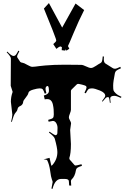

<svg xmlns="http://www.w3.org/2000/svg" viewBox="-20 -1235 823 1232"><path d="M395.5 -86.9Q388.2 -86.9 372.6 -86.9Q333 -86.9 316.9 -22.9L310.1 -24.9Q317.9 -63 317.9 -67.1Q317.9 -71.3 312.5 -85Q307.1 -98.6 301.8 -138.9Q296.4 -179.2 283.2 -206.1Q279.3 -211.9 260.3 -211.9Q261.2 -212.9 262.2 -212.9L297.9 -222.2L309.1 -172.9L310.1 -171.9Q312 -171.9 316.9 -176.8Q348.1 -212.9 348.1 -258.8Q348.1 -286.1 331.1 -346.2Q326.2 -360.8 293.9 -384.8L297.9 -390.1Q325.2 -370.1 336.9 -367.2Q348.1 -370.1 348.1 -381.8L349.1 -411.1Q350.1 -427.7 341.8 -443.4Q333.5 -459 318.8 -459Q314 -459 292 -454.1L289.1 -465.8Q313.5 -472.2 319.3 -478Q325.2 -483.9 325.2 -501Q325.2 -518.1 324.2 -532.5Q323.2 -546.9 319.3 -564.5Q311.5 -599.1 283.2 -599.1Q272.9 -599.1 267.1 -597.2L261.2 -622.1Q293.9 -630.4 293.9 -651.9Q293.9 -683.1 285.2 -683.1Q279.3 -683.1 275.6 -677.7Q272 -672.4 272 -665Q272 -657.7 277.8 -637.2L267.1 -633.8Q259.8 -655.3 254.4 -661.6Q249 -668 234.9 -668Q220.7 -668 192.6 -659.9Q164.6 -651.9 162.4 -639.2Q160.2 -626.5 144.5 -607.9Q128.9 -589.4 128.7 -580.8Q128.4 -572.3 123 -565.2Q117.7 -558.1 111.8 -555.7Q95.7 -548.8 93.5 -538.3Q91.3 -527.8 87.6 -522Q84 -516.1 79.6 -511.7Q68.4 -500.5 56.2 -453.1L51.3 -454.1Q59.1 -485.8 59.1 -500L49.8 -582Q49.8 -613.3 60.1 -642.1L61 -646L48.8 -684.1L49.8 -859.9Q49.8 -872.1 22.9 -899.9L26.9 -903.8Q53.7 -876 65.9 -876H67.9Q74.7 -876 80.6 -881.8Q86.4 -887.7 98.1 -910.2L104 -905.8Q89.8 -879.9 89.8 -873Q89.8 -866.2 93.3 -862.8L109.9 -837.9Q115.7 -833 124.5 -832.3Q133.3 -831.5 155 -818.8Q176.8 -806.2 187.3 -806.2Q197.8 -806.2 207 -807.6Q216.3 -809.1 232.7 -811Q249 -813 270.5 -814.9Q325.2 -819.8 395 -819.8L501 -818.8Q512.2 -818.8 532.5 -808.8Q552.7 -798.8 564.2 -798.8Q575.7 -798.8 595.9 -812.5Q616.2 -826.2 623.3 -829.3Q630.4 -832.5 633.8 -840.3Q637.2 -848.1 639.2 -873L647 -872.1L646 -856Q646 -833 657.2 -827.1L702.1 -798.8Q708.5 -793.9 717.8 -793.9Q727.1 -793.9 752 -806.2L755.9 -796.9Q733.4 -787.6 726.1 -781Q718.8 -774.4 717.3 -765.1Q706.1 -710 706.1 -686.3Q706.1 -662.6 708.3 -655.3Q710.4 -647.9 722.9 -636Q735.4 -624 759.3 -613.8L755.9 -606.9Q727.5 -620.1 713.9 -620.1Q687 -620.1 687 -602.1Q687 -594.2 689.9 -575.2H685.1Q681.6 -605.5 679.2 -608.4Q676.8 -611.3 673.8 -611.8H669.9Q663.6 -611.8 656.2 -604Q648.9 -596.2 638.2 -583L634.3 -585.9Q655.3 -612.3 655.3 -620.1Q655.3 -640.1 621.1 -654.1Q586.9 -668 570.1 -668Q553.2 -668 546.9 -661.9Q540.5 -655.8 530.3 -636.2L522 -640.1Q535.2 -666 535.2 -673.1Q535.2 -680.2 530.3 -685.1L531.2 -683.1Q527.8 -686.5 507.3 -691.7Q486.8 -696.8 481.4 -696.8Q476.1 -696.8 472.2 -692.9L439 -660.2Q435.1 -656.2 435.1 -650.9V-530.8Q435.1 -522.5 428.5 -506.1Q421.9 -489.7 421.9 -482.2Q421.9 -474.6 429 -462.4Q436 -450.2 436 -443.8L430.2 -400.9L435.1 -311Q435.1 -250 424.8 -221.2Q424.8 -212.9 428.2 -210L455.1 -179.2Q459.5 -172.9 465.1 -172.9Q470.7 -172.9 502.9 -181.2L505.9 -170.9Q482.4 -163.6 475.3 -157.7Q468.3 -151.9 467.3 -143.1Q460.9 -102.5 439 -83Q435.1 -77.1 435.1 -73.2L437 -43.9L423.8 -44.9L421.9 -71.8Q421.9 -86.9 395.5 -86.9ZM531.2 -683.1 532.2 -682.1ZM261.7 -1180.2 293.9 -1215.3 378.9 -1058.1 464.8 -1212.4 520 -1170.4Q484.4 -1100.6 452.9 -1024.7Q421.4 -948.7 416 -939.5L424.8 -922.4L406.7 -910.2L399.9 -918.5L398.9 -910.2L376 -913.1Q377 -925.3 377 -933.1Q369.1 -937 365.7 -937Q356 -933.6 341.8 -921.4L321.8 -952.1Q340.8 -968.8 340.8 -973.9Q340.8 -979 337.2 -989.3Q333.5 -999.5 327.4 -1015.6Q321.3 -1031.7 317.9 -1041Z"/></svg>

Font: Eater Caps
Style: Regular
Weight: 400
Version: Version 001.002